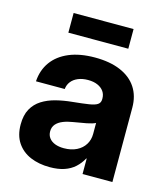

<svg xmlns="http://www.w3.org/2000/svg" viewBox="-106 -781 766 873"><g transform="rotate(15 276.5 -344.5)"><path d="M208.7 8.6Q157.2 8.6 117.2 -8.4Q77.2 -25.5 54.2 -59.8Q31.2 -94 31.2 -145.3Q31.2 -189.2 47.3 -218.2Q63.4 -247.2 91.4 -264.9Q119.4 -282.6 155.9 -291.9Q192.4 -301.1 232.5 -304.9Q279.7 -309.6 307.7 -314Q335.6 -318.3 347.7 -326.7Q359.8 -335 359.8 -351.6V-354.9Q359.8 -374 349.7 -388.5Q339.5 -403 320.7 -411.2Q302 -419.5 275.6 -419.5Q248.9 -419.5 228.7 -411Q208.5 -402.6 196.8 -387.5Q185 -372.4 183.1 -352.4H47.7Q51.2 -405.8 79.4 -444.8Q107.5 -483.7 158.3 -505.1Q209 -526.4 279.8 -526.4Q350.4 -526.4 400.1 -505.2Q449.9 -484 475.9 -444.4Q501.9 -404.9 501.9 -349.7V0H361.4V-72.7H359.4Q345.9 -47.6 325.7 -29.3Q305.6 -11 276.9 -1.2Q248.2 8.6 208.7 8.6ZM248.4 -91.2Q283.1 -91.2 308.4 -104Q333.7 -116.7 347.2 -138.7Q360.8 -160.6 360.8 -188.5V-240.3Q348.7 -233.6 320.5 -227.9Q292.3 -222.3 257.1 -216.8Q232.6 -213.1 212.6 -205Q192.6 -197 180.7 -183.5Q168.8 -170 168.8 -149.4Q168.8 -131.2 178.8 -118.1Q188.7 -105 206.5 -98.1Q224.4 -91.2 248.4 -91.2ZM414.9 -696.7V-604.1H132.7V-696.7Z"/></g></svg>

Font: Inter Khmer Looped
Style: Regular
Weight: 400
Designer: Rasmus Andersson, Sovichet Tep
Foundry: Anagata Design
Version: Version 1.000